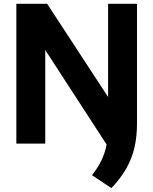

<svg xmlns="http://www.w3.org/2000/svg" viewBox="-20 -760 812 1016"><path d="M571.5 47 191.5 -538.5H219.5V0H66.5V-740H229.5L594 -182.5ZM569.5 235.5 467 167Q497 128.5 515.8 90.5Q534.5 52.5 543.2 9.2Q552 -34 552 -88V-740H705V-108.5Q705 -38.5 691.8 19.8Q678.5 78 649 130.2Q619.5 182.5 569.5 235.5Z"/></svg>

Font: Encode Sans SC
Style: Bold
Weight: 700
Version: Version 3.002